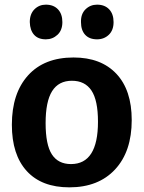

<svg xmlns="http://www.w3.org/2000/svg" viewBox="-20 -793 617 825"><path d="M296 -546Q414 -546 480 -476Q546 -406 546 -277Q546 -142 474.5 -65Q403 12 278 12Q159 12 95 -58Q31 -128 31 -257Q31 -392 100.5 -469Q170 -546 296 -546ZM289 -446Q232 -446 204 -401.5Q176 -357 176 -264Q176 -171 203 -129.5Q230 -88 285 -88Q401 -88 401 -270Q401 -362 373 -404Q345 -446 289 -446ZM397 -624Q364 -624 346 -643.5Q328 -663 328 -698Q327 -733 347.5 -753Q368 -773 397 -773Q430 -773 449 -753Q468 -733 468 -698Q468 -663 447.5 -643.5Q427 -624 397 -624ZM177 -624Q144 -624 126.5 -643.5Q109 -663 108 -698Q108 -733 128 -753Q148 -773 177 -773Q210 -773 229 -753Q248 -733 248 -698Q248 -663 227 -643.5Q206 -624 177 -624Z"/></svg>

Font: Bitter
Style: Bold
Weight: 700
Designer: Sol Matas, and Bitter project Authors
Foundry: Sol Matas
Version: Version 2.001